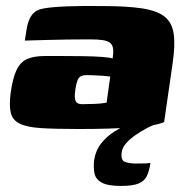

<svg xmlns="http://www.w3.org/2000/svg" viewBox="-20 -423 611 634"><path d="M241 3Q163 3 115.5 0Q68 -3 44.5 -15Q21 -27 15.5 -51Q10 -75 15 -115Q22 -166 35 -192.5Q48 -219 70.5 -228.5Q93 -238 128 -238Q154 -238 188.5 -238Q223 -238 257 -237.5Q291 -237 317 -235Q343 -233 352 -230Q355 -250 353.5 -262Q352 -274 344 -281Q336 -288 319.5 -290.5Q303 -293 276 -293Q241 -293 205 -292.5Q169 -292 133.5 -291Q98 -290 62 -289L68 -327Q73 -358 86 -374.5Q99 -391 124 -395Q150 -400 202.5 -402Q255 -404 318 -403Q398 -403 448 -395.5Q498 -388 523 -368.5Q548 -349 553.5 -311.5Q559 -274 550 -214L522 -20Q497 -8 421 -2.5Q345 3 241 3ZM252 -79Q271 -79 293.5 -80Q316 -81 332 -84L344 -170Q333 -172 316.5 -173Q300 -174 285.5 -174.5Q271 -175 265 -175Q255 -175 247.5 -171.5Q240 -168 236 -158Q232 -148 229 -129Q226 -109 227.5 -98Q229 -87 235 -83Q241 -79 252 -79ZM379 191Q336 191 316 180Q296 169 292 149.5Q288 130 291 105Q296 73 314.5 50Q333 27 356 12.5Q379 -2 397 -10H487Q478 -7 461.5 2Q445 11 427.5 23Q410 35 397 49.5Q384 64 382 79Q378 106 392.5 111.5Q407 117 429 117Q454 117 463 116.5Q472 116 473.5 115.5Q475 115 477 115Q473 141 465 158Q457 175 437.5 183Q418 191 379 191Z"/></svg>

Font: Genos Black
Style: Italic
Weight: 900
Italic angle: -8°
Version: Version 1.010